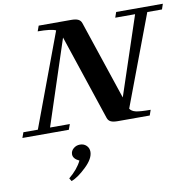

<svg xmlns="http://www.w3.org/2000/svg" viewBox="-136 -765 1195 1181"><g transform="rotate(-10 461.0 -174.5)"><path d="M-36.1 0 -23.9 -33.7H66.4L283.2 -615.7Q254.4 -629.4 170.4 -629.4L182.6 -663.1H385.7Q413.1 -663.1 428.5 -656Q443.8 -648.9 449.7 -632.3L615.2 -138.2L778.8 -629.4H654.8L666.5 -663.1H958L946.8 -629.4H855L642.1 -63.5Q652.3 -46.4 679.2 -40Q706.1 -33.7 771 -33.7L759.3 0H559.1Q531.2 0 516.4 -7.1Q501.5 -14.2 495.6 -31.2L317.4 -564.9L142.6 -33.7H266.1L253.9 0ZM215.8 313.5 204.6 294.9Q260.7 248.5 285.2 197.8Q247.1 180.2 247.1 152.3Q247.1 131.3 264.4 116.5Q281.7 101.6 305.2 101.6Q329.6 101.6 345.5 117.2Q361.3 132.8 361.3 155.8Q361.3 198.7 309.6 248Q255.9 299.8 215.8 313.5Z"/></g></svg>

Font: Elstob 10pt
Style: Bold Italic
Weight: 700
Italic angle: -20°
Designer: Peter S. Baker
Version: Version 1.015